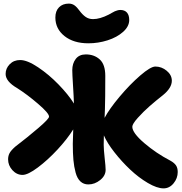

<svg xmlns="http://www.w3.org/2000/svg" viewBox="-20 -1021 1008 1065"><path d="M470.2 -780.8Q388.2 -780.8 337.6 -821Q287.1 -861.3 287.1 -923.8Q287.1 -960 307.4 -980.5Q327.6 -1001 361.8 -1001Q379.9 -1001 393.6 -991Q407.2 -981 420.9 -961.9Q437.5 -939.5 455.1 -927.2Q472.7 -915 496.1 -915Q534.2 -915 583 -939.9Q587.4 -942.4 599.6 -949.2Q611.8 -956.1 616.7 -958.3Q621.6 -960.4 630.4 -963.1Q639.2 -965.8 647 -965.8Q671.4 -965.8 684.1 -951.4Q696.8 -937 696.8 -910.2Q696.8 -874.5 662.8 -844.2Q628.9 -814 576.9 -797.4Q524.9 -780.8 470.2 -780.8ZM105 -50.8Q72.8 -50.8 48.8 -77.1Q24.9 -103.5 24.9 -137.2Q24.9 -155.8 32.7 -170.9Q40.5 -186 64 -207Q134.8 -261.2 193.4 -311.5Q252 -361.8 252 -374Q252 -393.1 190.9 -445.3Q129.9 -497.6 75.2 -532.2Q11.2 -569.3 11.2 -610.8Q11.2 -641.6 33.9 -664.8Q56.6 -688 91.8 -688Q131.3 -688 191.4 -647.7Q251.5 -607.4 304.9 -552.2Q358.4 -497.1 390.1 -446.8Q389.2 -481 385 -546.4Q380.9 -611.8 380.9 -631.8Q380.9 -668.9 400.1 -694.1Q419.4 -719.2 456.1 -719.2Q502.4 -719.2 533.2 -691.4Q564 -663.6 564 -600.1Q564 -470.7 562 -415Q560.1 -382.8 560.1 -367.2Q586.9 -417.5 643.6 -484.9Q700.2 -552.2 757.8 -602.1Q815.4 -651.9 841.8 -651.9Q876.5 -651.9 904.8 -628.4Q933.1 -605 933.1 -573.2Q933.1 -533.2 883.8 -493.2Q845.2 -462.9 810.5 -432.6Q775.9 -402.3 744.9 -367.9Q713.9 -333.5 713.9 -317.9Q713.9 -284.2 780 -227.5Q846.2 -170.9 924.8 -129.9Q946.8 -117.7 956.3 -103.5Q965.8 -89.4 965.8 -66.9Q965.8 -32.2 942.9 -4.2Q919.9 23.9 887.2 23.9Q851.1 23.9 800 -6.1Q749 -36.1 701.9 -80.6Q654.8 -125 614.5 -176.5Q574.2 -228 556.2 -270Q555.2 -252 555.2 -217.8Q555.2 -193.4 560.5 -145Q565.9 -96.7 565.9 -79.1Q565.9 -46.4 535.6 -22.2Q505.4 2 470.2 2Q443.8 2 426 -14.6Q408.2 -31.2 399.4 -63.7Q390.6 -96.2 387.2 -133.5Q383.8 -170.9 383.8 -223.1Q383.8 -233.4 386.2 -303.2Q354 -251 299.6 -192.1Q245.1 -133.3 189.9 -92Q134.8 -50.8 105 -50.8Z"/></svg>

Font: Shantell Sans Irregular Bouncy
Style: Regular
Weight: 800
Designer: Stephen Nixon, Anya Danilova, Shantell Martin
Foundry: Arrow Type
Version: Version 1.006;[9816181b4]